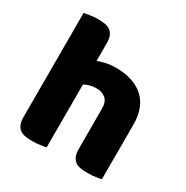

<svg xmlns="http://www.w3.org/2000/svg" viewBox="-155 -790 896 927"><g transform="rotate(30 292.5 -326.5)"><path d="M532 -1Q522 2 500.5 5Q479 8 456 8Q434 8 416.5 5Q399 2 387 -7Q375 -16 368.5 -31.5Q362 -47 362 -72V-294Q362 -335 341.5 -351.5Q321 -368 291 -368Q271 -368 253 -363Q235 -358 224 -351V-1Q214 2 192.5 5Q171 8 148 8Q126 8 108.5 5Q91 2 79 -7Q67 -16 60.5 -31.5Q54 -47 54 -72V-652Q65 -654 86.5 -657.5Q108 -661 130 -661Q152 -661 169.5 -658Q187 -655 199 -646Q211 -637 217.5 -621.5Q224 -606 224 -581V-483Q237 -488 263.5 -494.5Q290 -501 322 -501Q421 -501 476.5 -451.5Q532 -402 532 -304Z"/></g></svg>

Font: Baloo Paaji
Style: Regular
Weight: 400
Designer: Shuchita Grover and Ek Type
Foundry: Ek Type
Version: Version 1.007;PS 1.000;hotconv 1.0.88;makeotf.lib2.5.647800